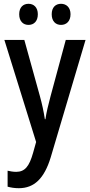

<svg xmlns="http://www.w3.org/2000/svg" viewBox="-20 -750 472 1010"><path d="M81 -675C81 -638 102 -619 130 -619C158 -619 179 -638 179 -675C179 -711 158 -730 130 -730C102 -730 81 -712 81 -675ZM252 -675C252 -638 273 -619 301 -619C329 -619 351 -638 351 -675C351 -711 329 -730 301 -730C273 -730 252 -712 252 -675ZM3 -540 170 -3 154 54C134 125 111 154 65 154C49 154 33 151 20 148V232C38 237 57 240 79 240C160 240 213 189 247 77L430 -540H326L246 -244C234 -199 224 -158 219 -123H216C210 -163 201 -204 190 -244L108 -540Z"/></svg>

Font: Noto Sans Gujarati UI Condensed Medium
Style: Regular
Weight: 500
Width: 3
Designer: Jelle Bosma - Monotype Design Team, Universal Thirst
Foundry: Monotype Imaging Inc.
Version: Version 2.106